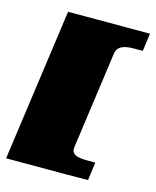

<svg xmlns="http://www.w3.org/2000/svg" viewBox="-108 -603 626 770"><g transform="rotate(15 205.0 -218.0)"><path d="M244 -17Q241 4 255.5 13Q270 22 303 22H341L331 97Q331 97 306 97.5Q281 98 242.5 98Q204 98 160.5 98Q117 98 78.5 98Q40 98 15.5 98Q-9 98 -9 98L79 -534H419L409 -460H371Q338 -460 320.5 -450.5Q303 -441 300 -420Z"/></g></svg>

Font: Genos Thin Black
Style: Italic
Weight: 900
Italic angle: -8°
Version: Version 1.010